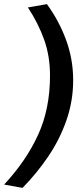

<svg xmlns="http://www.w3.org/2000/svg" viewBox="-41 -763 389 929"><path d="M313 -375Q313 -274 280.5 -181Q248 -88 192.5 -6Q137 76 68 146L-21 130Q86 15 143.5 -111Q201 -237 201 -397Q201 -491 173 -570Q145 -649 94 -727L186 -743Q245 -662 279 -569Q313 -476 313 -375Z"/></svg>

Font: Rosario Light
Style: Bold Italic
Weight: 700
Italic angle: -8.05°
Version: Version 1.101; ttfautohint (v1.8.1.43-b0c9)